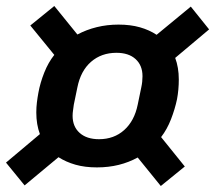

<svg xmlns="http://www.w3.org/2000/svg" viewBox="-33 -669 717 640"><path d="M290 -111Q250 -111 218.5 -120Q187 -129 162 -145L49 -51L-13 -127L100 -222Q94 -238 91 -256Q88 -274 88 -294Q88 -311 90 -327.5Q92 -344 95 -360Q101 -393 114.5 -427Q128 -461 148 -486L68 -584L148 -649L225 -554Q255 -570 289.5 -578.5Q324 -587 362 -587Q402 -587 433.5 -578Q465 -569 489 -553L603 -647L664 -571L551 -476Q557 -460 560 -442Q563 -424 563 -404Q563 -387 561.5 -370.5Q560 -354 557 -338Q550 -305 537 -271.5Q524 -238 504 -212L583 -114L503 -49L426 -144Q397 -128 363 -119.5Q329 -111 290 -111ZM297 -205Q347 -205 381 -235.5Q415 -266 426 -320L438 -378Q440 -387 441 -396.5Q442 -406 442 -415Q442 -451 419 -472Q396 -493 355 -493Q305 -493 270.5 -463Q236 -433 225 -378L213 -320Q212 -311 210.5 -301.5Q209 -292 209 -283Q209 -247 232.5 -226Q256 -205 297 -205Z"/></svg>

Font: IBM Plex Sans SemiBold
Style: Italic
Weight: 600
Italic angle: -11.31°
Designer: Mike Abbink, Paul van der Laan, Pieter van Rosmalen
Foundry: Bold Monday
Version: Version 3.201